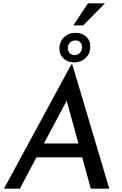

<svg xmlns="http://www.w3.org/2000/svg" viewBox="-20 -1143 741 1163"><path d="M478 -190H201L100 0H4L412 -753H418L642 0H530ZM455 -274 384 -533 246 -274ZM438 -944Q478 -944 502.5 -921Q527 -898 527 -861Q527 -818 498.5 -791.5Q470 -765 429 -765Q390 -765 365 -788.5Q340 -812 340 -848Q340 -891 368 -917.5Q396 -944 438 -944ZM430 -809Q450 -809 463.5 -822.5Q477 -836 477 -857Q477 -876 466 -887Q455 -898 437 -898Q418 -898 404.5 -885.5Q391 -873 391 -852Q391 -833 401.5 -822Q412 -811 430 -809ZM484 -989H424L513 -1123H616Z"/></svg>

Font: Josefin Sans
Style: Italic
Weight: 400
Italic angle: -7°
Designer: Santiago Orozco
Foundry: Typemade
Version: Version 2.000